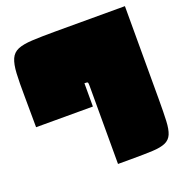

<svg xmlns="http://www.w3.org/2000/svg" viewBox="-127 -811 873 921"><g transform="rotate(-20 310.0 -350.0)"><path d="M610 -700V-225Q610 -158 608 -115Q606 -72 596 -48.5Q586 -25 562.5 -14.5Q539 -4 497 -2Q455 0 388 0H320V-399Q320 -414 317.5 -416.5Q315 -419 301 -419V-300H11L10 -455Q9 -529 11.5 -575Q14 -621 25.5 -647Q37 -673 63 -684Q89 -695 136 -697.5Q183 -700 256 -700Z"/></g></svg>

Font: Badeen Display
Style: Regular
Weight: 400
Version: Version 1.000; ttfautohint (v1.8.4.7-5d5b)